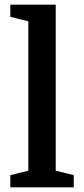

<svg xmlns="http://www.w3.org/2000/svg" viewBox="-20 -800 360 820"><path d="M101 -71V-709L24 -728V-780H218V-71L295 -52V0H24V-52Z"/></svg>

Font: Domine SemiBold
Style: Regular
Weight: 600
Designer: Pablo Impallari, Rodrigo Fuenzalida, Brenda Gallo
Foundry: Pablo Impallari, Rodrigo Fuenzalida, Brenda Gallo
Version: Version 2.000